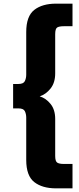

<svg xmlns="http://www.w3.org/2000/svg" viewBox="-20 -775 436 1054"><path d="M198 -246Q232 -236 257.5 -204.5Q283 -173 283 -122V81Q283 111 294.5 118Q306 125 330 125H378V259H288Q212 259 168 224.5Q124 190 124 103V-129Q124 -149 116.5 -164.5Q109 -180 81 -180H52V-314H81Q109 -314 116.5 -330Q124 -346 124 -365V-599Q124 -686 168 -720.5Q212 -755 288 -755H378V-631H330Q306 -631 294.5 -624.5Q283 -618 283 -587V-372Q283 -321 257.5 -289Q232 -257 198 -246Z"/></svg>

Font: Cafe24 Ohsquare
Style: Bold
Weight: 700
Designer: Cafe24 thkim, hmlim, mnelim, nhlee, sslee, sskim, smlim, yjkim, sdjeong, hskwak & 4IRTF
Foundry: Cafe24
Version: Version 1.000